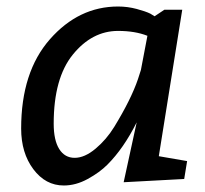

<svg xmlns="http://www.w3.org/2000/svg" viewBox="-20 -560 630 590"><path d="M468 -80 555 -65 546 -10 360 0 400 -184Q360 -104 310 -54Q286 -30 249.5 -10Q213 10 176 10Q120 10 82.5 -40Q45 -90 45 -165Q45 -339 133.5 -439.5Q222 -540 343 -540Q372 -540 400 -532.5Q428 -525 442 -518L455 -510L485 -530H540ZM413 -345 433 -450Q395 -465 343 -465Q263 -465 204 -392.5Q145 -320 145 -180Q145 -129 162 -102Q179 -75 209.5 -75Q240 -75 273.5 -103Q307 -131 331 -170Q383 -255 404 -317Z"/></svg>

Font: Bitter
Style: Italic
Weight: 400
Italic angle: -9°
Designer: Sol Matas
Foundry: Sol Matas
Version: Version 1.001